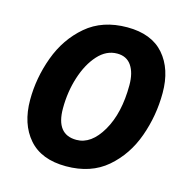

<svg xmlns="http://www.w3.org/2000/svg" viewBox="-108 -827 913 940"><g transform="rotate(15 349.0 -357.5)"><path d="M308 10Q434 10 515 -59.5Q596 -129 634.5 -236.5Q673 -344 673 -459Q673 -580 610 -652.5Q547 -725 424 -725Q298 -725 216 -655Q134 -585 94.5 -477.5Q55 -370 55 -259Q55 -137 119 -63.5Q183 10 308 10ZM324 -128Q221 -128 221 -260Q221 -344 245 -419Q269 -494 311.5 -541Q354 -588 409 -588Q457 -588 481.5 -552Q506 -516 506 -454Q506 -312 452.5 -220Q399 -128 324 -128Z"/></g></svg>

Font: Noto Sans Display Extra
Style: Italic
Weight: 800
Italic angle: -12°
Designer: Monotype Design Team
Foundry: Monotype Imaging Inc.
Version: Version 1.900